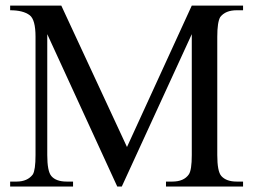

<svg xmlns="http://www.w3.org/2000/svg" viewBox="-20 -682 930 702"><path d="M868.7 0H586.9V-18.1H609.9Q652.3 -18.1 670.4 -44.4Q681.2 -60.1 681.2 -115.2V-557.1L425.3 0H408.7L152.8 -557.1V-115.2Q152.8 -56.2 167.5 -38.6Q184.6 -18.1 224.1 -18.1H247.1V0H17.1V-18.1H40.5Q80.6 -18.1 100.1 -44.4Q109.9 -60.5 109.9 -115.2V-547.4Q109.9 -610.4 88.4 -626.5Q64.5 -644.5 17.1 -644.5V-661.6H204.1L444.3 -144.5L681.2 -661.6H868.7V-644.5H845.7Q804.2 -644.5 785.2 -619.6Q774.4 -601.1 774.4 -547.4V-115.2Q774.4 -55.2 789.1 -38.6Q807.1 -18.1 845.7 -18.1H868.7Z"/></svg>

Font: Dai Banna SIL Book
Style: Regular
Weight: 400
Designer: Victor Gaultney
Foundry: SIL International
Version: Version 2.000